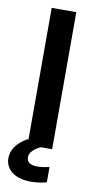

<svg xmlns="http://www.w3.org/2000/svg" viewBox="-99 -690 449 897"><g transform="rotate(10 125.5 -241.5)"><path d="M187.5 0V-650H70.8V-25L65.8 -25.8C19.2 0.8 -6.7 35.8 -6.7 75.8C-6.7 125 31.7 166.7 116.7 166.7C144.2 166.7 170 161.7 190 156.7V84.2C172.5 88.3 150.8 91.7 133.3 91.7C96.7 91.7 82.5 77.5 82.5 55.8C82.5 33.3 104.2 13.3 134.2 0Z"/></g></svg>

Font: Familjen Grotesk Medium
Style: Regular
Weight: 500
Designer: Anders Wikstroem, Jonas Baeckman, Matilda Gysing, Kristian Moeller
Foundry: Familjen STHLM AB
Version: Version 2.000